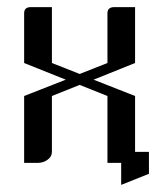

<svg xmlns="http://www.w3.org/2000/svg" viewBox="-20 -458 458 540"><path d="M47.9 0V-188L165 -233.9L47.9 -280.8V-420.9Q47.9 -438 66.9 -438H126V-280.8L204.1 -250L282.2 -280.8V-420.9Q282.2 -438 301.8 -438H359.9V-280.8L243.2 -233.9L359.9 -188V-30.8H398.9V30.8L320.8 62V0H282.2V-188L204.1 -219.2L126 -188V-30.8Q126 -17.1 113.8 -8.8Q102.1 0 86.9 0Z"/></svg>

Font: Hhenum
Style: Regular
Weight: 400
Designer: T. Christopher White
Version: Version 1.0